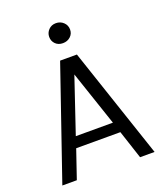

<svg xmlns="http://www.w3.org/2000/svg" viewBox="-149 -922 872 1021"><g transform="rotate(-20 287.0 -411.5)"><path d="M548 0H466L413 -161H163L108 0H26L242 -628H337ZM393 -222 288 -533 183 -222ZM288.5 -710Q262.5 -710 246.5 -726.2Q230.5 -742.5 230.5 -766Q230.5 -789 246.8 -806Q263 -823 288.5 -823Q313.5 -823 331 -806.5Q348.5 -790 348.5 -765.5Q348.5 -741.5 331.2 -725.8Q314 -710 288.5 -710Z"/></g></svg>

Font: Betina Sans
Style: Regular
Weight: 400
Designer: Jonathan Pinhorn (font) & Cristiano Sobral (main changes)
Version: Version 2.001;April 28, 2021;FontCreator 13.0.0.2655 32-bit;